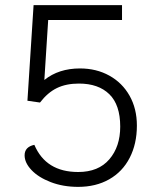

<svg xmlns="http://www.w3.org/2000/svg" viewBox="-20 -720 596 749"><path d="M514 -230Q514 -159 486 -104.5Q458 -50 406 -20.5Q354 9 285 9Q226 9 178 -9.5Q130 -28 103 -56.5Q76 -85 76 -114Q76 -147 114 -155Q159 -49 285 -49Q364 -49 406.5 -98.5Q449 -148 449 -226Q449 -311 406.5 -352.5Q364 -394 288 -394Q238 -394 202 -376.5Q166 -359 136 -320L87 -327L111 -700H456V-642H168L153 -408Q209 -453 292 -453Q356 -453 406.5 -425Q457 -397 485.5 -346.5Q514 -296 514 -230Z"/></svg>

Font: Krub
Style: Regular
Weight: 400
Designer: Ekaluck Peanpanawate
Foundry: Cadson Demak Co.,Ltd.
Version: Version 1.000; ttfautohint (v1.6)